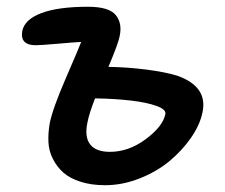

<svg xmlns="http://www.w3.org/2000/svg" viewBox="-20 -542 667 568"><path d="M291 5.9Q250.5 5.9 218.8 -4.2Q187 -14.2 167.7 -31.2Q148.4 -48.3 136.5 -71.8Q124.5 -95.2 123.3 -121.6Q122.1 -147.9 127 -176.8Q135.3 -219.7 175.3 -312Q215.3 -404.3 220.2 -418Q200.7 -417 150.4 -412.6Q100.1 -408.2 85.9 -408.2Q38.6 -408.2 45.9 -450.2Q52.7 -484.4 102.3 -503.2Q151.9 -522 240.2 -522Q302.2 -522 322.3 -497.6Q342.3 -473.1 334 -435.1Q330.6 -415 300.8 -344.2Q356.9 -343.3 412.6 -336.2Q468.3 -329.1 504.9 -317.9Q595.2 -285.6 579.1 -210Q571.8 -173.3 545.7 -135.3Q519.5 -97.2 481.7 -65.7Q443.8 -34.2 393.1 -14.2Q342.3 5.9 291 5.9ZM238.8 -180.2Q229.5 -137.2 246.6 -115Q263.7 -92.8 305.2 -92.8Q360.4 -92.8 410.9 -130.1Q461.4 -167.5 469.2 -204.1Q472.2 -217.8 443.8 -228.3Q415.5 -238.8 368.2 -244.4Q320.8 -250 261.2 -251Q243.7 -206.1 238.8 -180.2Z"/></svg>

Font: Shantell Sans Irregular
Style: Italic
Weight: 500
Italic angle: -11.31°
Designer: Stephen Nixon, Anya Danilova, Shantell Martin
Foundry: Arrow Type
Version: Version 1.006;[9816181b4]